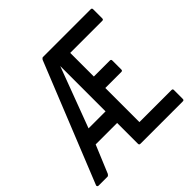

<svg xmlns="http://www.w3.org/2000/svg" viewBox="-189 -959 1126 1126"><g transform="rotate(-45 374.5 -396.0)"><path d="M446 -391V-108H712Q722 -108 722 -99V-24Q722 -14 712 -14H478H360Q350 -14 350 -24V-197H172L100 -24Q99 -22 95 -18Q91 -14 88 -14H12Q8 -14 5 -18Q2 -22 4 -26L303 -768Q305 -771 308.5 -774.5Q312 -778 315 -778H712Q722 -778 722 -768V-692Q722 -682 712 -682H446V-486H579Q589 -486 589 -476V-401Q589 -391 579 -391ZM209 -293H350V-669Z"/></g></svg>

Font: Kanalisirung
Style: Regular
Weight: 500
Designer: Peter Wiegel
Foundry: Peter Wiegel
Version: 1.000